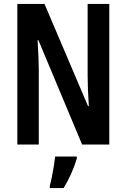

<svg xmlns="http://www.w3.org/2000/svg" viewBox="-20 -734 642 975"><path d="M535 0H397L175 -530H171Q174 -481 175.5 -441.5Q177 -402 177 -372V0H68V-714H206L427 -195H431Q428 -243 426.5 -281.5Q425 -320 425 -350V-714H535ZM370 71Q359 109 341 149Q323 189 303 221H233V209Q238 191 243.5 164Q249 137 253.5 109Q258 81 260 61H370Z"/></svg>

Font: Noto Sans Lao ExtraCondensed SemiBold
Style: Regular
Weight: 600
Width: 2
Designer: Monotype Design Team
Foundry: Monotype Imaging Inc.
Version: Version 2.003; ttfautohint (v1.8.4.7-5d5b)